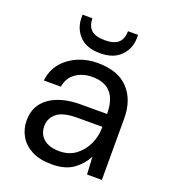

<svg xmlns="http://www.w3.org/2000/svg" viewBox="-132 -804 808 913"><g transform="rotate(20 272.0 -347.5)"><path d="M234 12Q172 12 131.5 -9.5Q91 -31 71 -66.5Q51 -102 51 -144Q51 -220 109.5 -261.5Q168 -303 267 -303H400Q400 -445 275 -445Q227 -445 192 -421Q157 -397 149 -350H63Q69 -403 100 -440Q131 -477 177 -496.5Q223 -516 275 -516Q380 -516 432 -460Q484 -404 484 -312V0H409L404 -89Q383 -47 342.5 -17.5Q302 12 234 12ZM247 -59Q295 -59 329 -84.5Q363 -110 381.5 -150Q400 -190 400 -235V-238H274Q200 -238 169.5 -212Q139 -186 139 -148Q139 -107 167 -83Q195 -59 247 -59ZM269 -563Q200 -563 164.5 -600.5Q129 -638 129 -693V-707H179Q179 -669 200 -649Q221 -629 269 -629Q317 -629 338 -649Q359 -669 359 -707H410V-693Q410 -638 373.5 -600.5Q337 -563 269 -563Z"/></g></svg>

Font: DM Sans
Style: Regular
Weight: 400
Designer: Colophon Foundry, Jonny Pinhorn
Foundry: Colophon Foundry
Version: Version 4.004; ttfautohint (v1.8.4.7-5d5b)